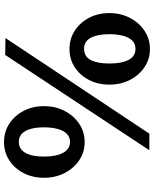

<svg xmlns="http://www.w3.org/2000/svg" viewBox="77 -852 784 979"><g transform="rotate(90 469.5 -362.0)"><path d="M229.6 -734Q280.9 -734 322 -706.4Q363.1 -678.8 387 -631.9Q411 -585 411 -527Q411 -469.5 387.4 -423.6Q363.8 -377.7 322.7 -350.8Q281.6 -323.8 229.6 -323.8Q177.3 -323.8 135.8 -350.8Q94.3 -377.7 70.3 -423.6Q46.2 -469.5 46.2 -527Q46.2 -585 70.6 -631.9Q95 -678.8 136.5 -706.4Q178 -734 229.6 -734ZM228.6 -398.2Q267.8 -398.2 285.6 -432.4Q303.4 -466.5 303.4 -527Q303.4 -589.4 285.1 -624.8Q266.7 -660.3 228.6 -660.3Q203.3 -660.3 186.9 -644.1Q170.4 -627.9 162.1 -598Q153.8 -568 153.8 -527Q153.8 -466.8 172 -432.5Q190.2 -398.2 228.6 -398.2ZM703.9 -401.2Q755.6 -401.2 796.8 -373.3Q838.1 -345.4 862 -298.6Q886 -251.7 886 -194.2Q886 -136.5 862.4 -90.4Q838.8 -44.2 797.5 -17.1Q756.3 10 703.9 10Q651.6 10 610 -17.1Q568.4 -44.2 544.5 -90.4Q520.6 -136.5 520.6 -194.2Q520.6 -251.7 544.8 -298.6Q569.1 -345.4 610.7 -373.3Q652.3 -401.2 703.9 -401.2ZM702.9 -65.4Q728.4 -65.4 745 -81Q761.6 -96.7 769.7 -125.3Q777.8 -153.8 777.8 -193.2Q777.8 -234.2 769.5 -264.2Q761.2 -294.1 744.5 -310.3Q727.8 -326.5 702.9 -326.5Q678.1 -326.5 661.7 -310.1Q645.3 -293.8 637.1 -263.8Q628.8 -233.8 628.8 -193.2Q628.8 -153.8 636.9 -125.3Q645 -96.7 661.4 -81Q677.8 -65.4 702.9 -65.4ZM745.6 -731 259.6 4 173.5 2.6 661 -731Z"/></g></svg>

Font: Public Sans Thin
Style: Regular
Weight: 100
Designer: The Public Sans project authors (U.S. Web Design System). Libre Franklin designed by Pablo Impallari and Rodrigo Fuenzal
Version: Version 1.008